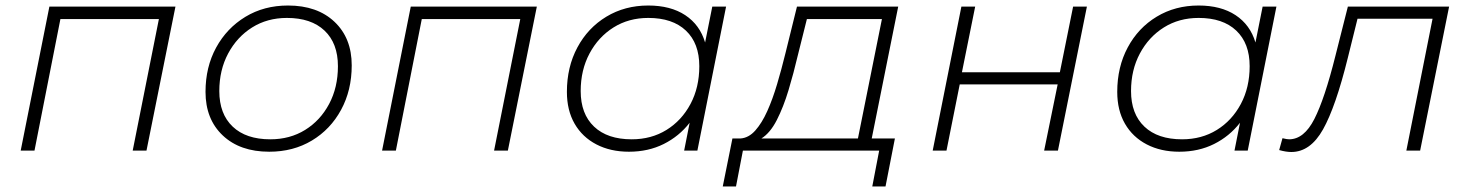

<svg xmlns="http://www.w3.org/2000/svg" viewBox="-20 -546 5327 696"><path d="M55 0 159 -522H616L511 0H461L556 -477H199L105 0Z M956 4Q850 4 787.5 -55Q725 -114 725 -213Q725 -303 763.5 -373.5Q802 -444 869.5 -485Q937 -526 1024 -526Q1130 -526 1192.5 -467Q1255 -408 1255 -309Q1255 -219 1216.5 -148Q1178 -77 1110.5 -36.5Q1043 4 956 4ZM960 -41Q1031 -41 1086 -75Q1141 -109 1173 -169Q1205 -229 1205 -306Q1205 -389 1156.5 -435Q1108 -481 1020 -481Q949 -481 894 -446.5Q839 -412 807 -352Q775 -292 775 -216Q775 -133 823.5 -87Q872 -41 960 -41Z M1365 0 1469 -522H1926L1821 0H1771L1866 -477H1509L1415 0Z M2260 4Q2193 4 2142 -22.5Q2091 -49 2063 -97.5Q2035 -146 2035 -213Q2035 -303 2073 -374Q2111 -445 2178 -485.5Q2245 -526 2330 -526Q2411 -526 2464 -491Q2517 -456 2536 -392L2562 -522H2612L2508 0H2460L2480 -101Q2442 -52 2386 -24Q2330 4 2260 4ZM2270 -41Q2341 -41 2396 -75Q2451 -109 2483 -169Q2515 -229 2515 -306Q2515 -389 2466.5 -435Q2418 -481 2330 -481Q2259 -481 2204 -446.5Q2149 -412 2117 -352Q2085 -292 2085 -216Q2085 -133 2133.5 -87Q2182 -41 2270 -41Z M2600 130 2635 -44H2664Q2694 -46 2718 -73Q2742 -100 2761.5 -143.5Q2781 -187 2797 -241Q2813 -295 2827 -352L2869 -522H3236L3140 -44H3224L3190 130H3142L3167 0H2673L2648 130ZM3090 -44 3177 -477H2905L2872 -345Q2857 -281 2838.5 -219.5Q2820 -158 2796 -111Q2772 -64 2740 -44Z M3361 0 3465 -522H3515L3467 -284H3822L3870 -522H3920L3815 0H3765L3814 -240H3459L3411 0Z M4255 4Q4188 4 4137 -22.5Q4086 -49 4058 -97.5Q4030 -146 4030 -213Q4030 -303 4068 -374Q4106 -445 4173 -485.5Q4240 -526 4325 -526Q4406 -526 4459 -491Q4512 -456 4531 -392L4557 -522H4607L4503 0H4455L4475 -101Q4437 -52 4381 -24Q4325 4 4255 4ZM4265 -41Q4336 -41 4391 -75Q4446 -109 4478 -169Q4510 -229 4510 -306Q4510 -389 4461.5 -435Q4413 -481 4325 -481Q4254 -481 4199 -446.5Q4144 -412 4112 -352Q4080 -292 4080 -216Q4080 -133 4128.5 -87Q4177 -41 4265 -41Z M4617 -2 4629 -45Q4637 -43 4643 -42Q4649 -41 4653 -41Q4707 -41 4744.5 -114.5Q4782 -188 4821 -344L4866 -522H5233L5128 0H5078L5173 -478H4901L4866 -337Q4822 -159 4776 -77Q4730 5 4661 5Q4642 5 4617 -2Z"/></svg>

Font: Montserrat Light
Style: Italic
Weight: 300
Italic angle: -11.3°
Designer: Julieta Ulanovsky
Foundry: Julieta Ulanovsky
Version: Version 9.000; ttfautohint (v1.8.4.7-5d5b)